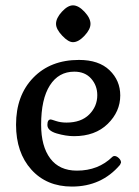

<svg xmlns="http://www.w3.org/2000/svg" viewBox="-20 -685 519 718"><path d="M318.4 -595.7Q318.4 -617.2 295.9 -641.1Q273.4 -665 252.9 -665Q233.4 -665 211.4 -641.1Q189.5 -617.2 189.5 -595.7Q189.5 -576.2 212.4 -551.8Q235.4 -527.3 252.9 -527.3Q273.4 -527.3 295.9 -551.3Q318.4 -575.2 318.4 -595.7ZM428.7 -68.4Q432.6 -76.2 432.6 -77.1Q432.6 -85.9 424.3 -93.8Q416 -101.6 408.2 -101.6Q403.3 -101.6 400.4 -98.6Q347.7 -46.9 267.6 -46.9Q202.1 -46.9 168 -92.3Q133.8 -137.7 133.8 -218.8Q133.8 -314.5 166.5 -365.7Q199.2 -417 257.8 -417Q297.9 -417 320.8 -391.1Q343.8 -365.2 343.8 -329.1Q343.8 -287.1 313.5 -256.8Q283.2 -226.6 228.5 -226.6Q207 -226.6 189.5 -232.4Q171.9 -238.3 169.9 -238.3Q157.2 -238.3 157.2 -217.8Q157.2 -196.3 191.9 -186Q226.6 -175.8 256.8 -175.8Q335.9 -175.8 382.8 -221.7Q429.7 -267.6 429.7 -328.1Q429.7 -383.8 389.6 -422.4Q349.6 -460.9 275.4 -460.9Q168.9 -460.9 104.5 -394.5Q40 -328.1 40 -218.8Q40 -114.3 97.2 -50.8Q154.3 12.7 249 12.7Q359.4 12.7 428.7 -68.4Z"/></svg>

Font: Kurale
Style: Regular
Weight: 400
Version: 1.0; ttfautohint (v1.3)